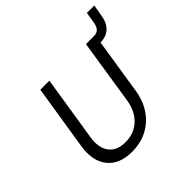

<svg xmlns="http://www.w3.org/2000/svg" viewBox="-170 -819 988 988"><g transform="rotate(-45 323.5 -325.0)"><path d="M88 -196 144 -550H210L154 -196Q143 -127 172 -88Q201 -49 263 -49Q326 -49 368 -88Q410 -127 421 -196L476 -550H534Q574 -550 582 -594L593 -660H647L635 -592Q629 -552 603 -527.5Q577 -503 535 -503L487 -196Q471 -101 408 -45.5Q345 10 253 10Q161 10 117 -45.5Q73 -101 88 -196Z"/></g></svg>

Font: JetBrains Mono NL ExtraLight
Style: Italic
Weight: 200
Italic angle: -9°
Monospace: yes
Designer: Philipp Nurullin, Konstantin Bulenkov
Foundry: JetBrains
Version: Version 2.305; ttfautohint (v1.8.4.7-5d5b)